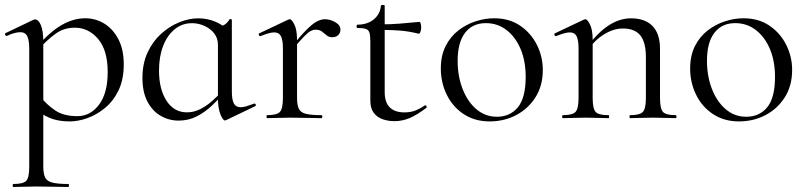

<svg xmlns="http://www.w3.org/2000/svg" viewBox="-22 -472 3220 767"><path d="M31.6 275Q28.6 275 28.6 269Q28.6 263 31.6 263Q71.4 263 83.1 250Q94.8 237 94.8 194V-276.2Q94.8 -311.2 87 -327.3Q79.2 -343.4 58.8 -343.4Q49.2 -343.4 35.6 -339.9Q22 -336.4 5.6 -328.6Q1.6 -327.4 -1 -332.6Q-3.6 -337.8 0 -339.6L110.8 -392.6Q114.4 -394.4 118.2 -394.4Q131.6 -394.4 141.3 -371.6Q151 -348.8 151 -304.6V194Q151 222 158.3 237Q165.6 252 187.4 257.5Q209.2 263 251.2 263Q253.4 263 253.4 269Q253.4 275 251.2 275Q224.8 275 192.2 274Q159.6 273 123.8 273Q98.2 273 73.7 274Q49.2 275 31.6 275ZM257 13Q218.8 13 189.7 3.8Q160.6 -5.4 125 -30.4L139.2 -85.4Q166.8 -52 199.9 -30Q233 -8 287.2 -8Q339 -8 373.6 -53.8Q408.2 -99.6 408.2 -184Q408.2 -271.2 370 -316.3Q331.8 -361.4 277 -361.4Q232.8 -361.4 199.4 -336.8Q166 -312.2 134.4 -277.6L126 -285.6Q177 -344.6 223.9 -371.8Q270.8 -399 319 -399Q360.2 -399 395 -377.5Q429.8 -356 451.1 -315Q472.4 -274 472.4 -215Q472.4 -154.2 451.5 -111Q430.6 -67.8 397.2 -40.5Q363.8 -13.2 326.9 -0.1Q290 13 257 13Z M691.4 9.8Q653 9.8 619.7 -9.5Q586.4 -28.8 566.7 -66.7Q547 -104.6 547 -160.8Q547 -217.6 567.3 -261.8Q587.6 -306 621.1 -336.5Q654.6 -367 693.9 -382.9Q733.2 -398.8 770.2 -398.8Q805.8 -398.8 837.6 -385.7Q869.4 -372.6 888.8 -349.6L848.6 -293.6Q848.6 -319.6 833.5 -338.8Q818.4 -358 794.5 -368.7Q770.6 -379.4 745 -379.4Q705.4 -379.4 675.8 -355.1Q646.2 -330.8 629.7 -288.4Q613.2 -246 613.2 -190Q613.2 -115.8 643.2 -69.5Q673.2 -23.2 724.8 -23.2Q752.8 -23.2 778.1 -36.1Q803.4 -49 825.2 -68.3Q847 -87.6 864.8 -107.2L872.8 -100.2Q851 -75.2 824.2 -49.8Q797.4 -24.4 764.4 -7.3Q731.4 9.8 691.4 9.8ZM876.4 9.2Q868.8 9.2 858.7 -15Q848.6 -39.2 848.6 -80.4V-360.6Q865.4 -367.6 875.6 -373.8Q885.8 -380 895 -394.8Q896.2 -396.8 900.2 -395.7Q904.2 -394.6 904.2 -392.4V-106.6Q904.2 -73.2 912.4 -58.4Q920.6 -43.6 939.4 -43.6Q949.6 -43.6 962.1 -47.4Q974.6 -51.2 992.4 -57.8Q997.2 -59.8 999.4 -54.7Q1001.6 -49.6 997 -47.6L880.6 8.2Q878.6 9.2 876.4 9.2Z M1144.4 -271 1139.6 -281.6Q1177 -327.4 1201.2 -351.8Q1225.4 -376.2 1242.8 -385.7Q1260.2 -395.2 1276 -395.2Q1297 -395.2 1317.5 -383.3Q1338 -371.4 1338 -353.6Q1338 -341.4 1329.5 -332.3Q1321 -323.2 1305.4 -323.2Q1291.6 -323.2 1282.7 -331Q1273.8 -338.8 1264.1 -346.1Q1254.4 -353.4 1237.6 -353.4Q1229 -353.4 1218.9 -348.1Q1208.8 -342.8 1191.7 -325.3Q1174.6 -307.8 1144.4 -271ZM1045.6 0Q1042.6 0 1042.6 -6Q1042.6 -12 1045.6 -12Q1084.6 -12 1096.4 -25.3Q1108.2 -38.6 1108.2 -81V-278.6Q1108.2 -312 1100.4 -327.3Q1092.6 -342.6 1073.2 -342.6Q1063.4 -342.6 1049.8 -338.7Q1036.2 -334.8 1018.8 -327.8Q1014.8 -326.6 1012.4 -331.8Q1010 -337 1013.6 -338.8L1130.2 -394Q1133 -395.2 1135.6 -395.2Q1143.4 -395.2 1154 -374Q1164.6 -352.8 1164.6 -312.6V-81Q1164.6 -52.6 1171.8 -37.5Q1179 -22.4 1200.1 -17.2Q1221.2 -12 1262.4 -12Q1265.6 -12 1265.6 -6Q1265.6 0 1262.4 0Q1237.8 0 1205.3 -1Q1172.8 -2 1136.8 -2Q1111.2 -2 1087.2 -1Q1063.2 0 1045.6 0Z M1553 12Q1529 12 1506.9 4.4Q1484.8 -3.2 1471.1 -21.2Q1457.4 -39.2 1457.4 -70.4V-305.2Q1457.4 -329.4 1454 -341Q1450.6 -352.6 1439.6 -356.4Q1428.6 -360.2 1405.6 -360.2Q1402.4 -360.2 1402.4 -366.8Q1402.4 -373.4 1405.6 -373.4Q1446.2 -373.8 1471.4 -394.7Q1496.6 -415.6 1499.8 -449.2Q1500.2 -452.4 1507.5 -452.4Q1514.8 -452.4 1514.8 -449.2V-104.2Q1514.8 -62.6 1535.3 -42.8Q1555.8 -23 1593.8 -23Q1620 -23 1640.5 -31.7Q1661 -40.4 1674.2 -50.6Q1678 -52.8 1681.3 -48.3Q1684.6 -43.8 1680.6 -40.8Q1643.6 -12.6 1614.3 -0.3Q1585 12 1553 12ZM1650.4 -337.4Q1611 -347.2 1574.9 -349.9Q1538.8 -352.6 1498.2 -352.6V-374.6Q1537.6 -374.6 1574.7 -377.6Q1611.8 -380.6 1653.6 -384.6Q1656.4 -384.6 1658.5 -377.9Q1660.6 -371.2 1660.6 -361.4Q1660.6 -353.8 1657.5 -345.1Q1654.4 -336.4 1650.4 -337.4Z M1934.4 13Q1874.6 13 1830.6 -16Q1786.6 -45 1762.8 -93.5Q1739 -142 1739 -198Q1739 -250 1758.2 -288Q1777.4 -326 1809.2 -350.5Q1841 -375 1878.4 -387Q1915.8 -399 1952.2 -399Q2013 -399 2056.5 -369Q2100 -339 2123.2 -292Q2146.4 -245 2146.4 -192.8Q2146.4 -129.4 2117.1 -83.3Q2087.8 -37.2 2039.8 -12.1Q1991.8 13 1934.4 13ZM1962.8 -5.6Q2015.6 -5.6 2046.8 -43.4Q2078 -81.2 2078 -165Q2078 -228.4 2057.5 -276.6Q2037 -324.8 2001.2 -352.2Q1965.4 -379.6 1919 -379.6Q1865.6 -379.6 1835.9 -341Q1806.2 -302.4 1806.2 -228.6Q1806.2 -167.8 1826 -116.7Q1845.8 -65.6 1881.2 -35.6Q1916.6 -5.6 1962.8 -5.6Z M2495.6 0Q2492.6 0 2492.6 -6Q2492.6 -12 2495.6 -12Q2534.6 -12 2546.4 -25.3Q2558.2 -38.6 2558.2 -81V-243.4Q2558.2 -303 2535.9 -330.6Q2513.6 -358.2 2466 -358.2Q2429.6 -358.2 2391.7 -335.2Q2353.8 -312.2 2326.8 -271.8L2322.6 -283.8Q2367.2 -343.4 2410.4 -371.1Q2453.6 -398.8 2499.2 -398.8Q2554.4 -398.8 2584.5 -368.2Q2614.6 -337.6 2614.6 -277V-81Q2614.6 -38.6 2626.1 -25.3Q2637.6 -12 2677.4 -12Q2680.4 -12 2680.4 -6Q2680.4 0 2677.4 0Q2659.8 0 2636.2 -1Q2612.6 -2 2586.8 -2Q2561.2 -2 2537.2 -1Q2513.2 0 2495.6 0ZM2226.6 0Q2223.6 0 2223.6 -6Q2223.6 -12 2226.6 -12Q2265.6 -12 2277.4 -25.3Q2289.2 -38.6 2289.2 -81V-278.6Q2289.2 -312 2281.4 -327.3Q2273.6 -342.6 2254.2 -342.6Q2244.4 -342.6 2230.8 -338.7Q2217.2 -334.8 2199.8 -327.8Q2195.8 -326.6 2193.4 -331.8Q2191 -337 2194.6 -338.8L2311.2 -394Q2314 -395.2 2316.6 -395.2Q2324.4 -395.2 2335 -374Q2345.6 -352.8 2345.6 -312.6V-81Q2345.6 -38.6 2357.1 -25.3Q2368.6 -12 2408.4 -12Q2411.4 -12 2411.4 -6Q2411.4 0 2408.4 0Q2390.8 0 2367.2 -1Q2343.6 -2 2317.8 -2Q2292.2 -2 2268.2 -1Q2244.2 0 2226.6 0Z M2930.4 13Q2870.6 13 2826.6 -16Q2782.6 -45 2758.8 -93.5Q2735 -142 2735 -198Q2735 -250 2754.2 -288Q2773.4 -326 2805.2 -350.5Q2837 -375 2874.4 -387Q2911.8 -399 2948.2 -399Q3009 -399 3052.5 -369Q3096 -339 3119.2 -292Q3142.4 -245 3142.4 -192.8Q3142.4 -129.4 3113.1 -83.3Q3083.8 -37.2 3035.8 -12.1Q2987.8 13 2930.4 13ZM2958.8 -5.6Q3011.6 -5.6 3042.8 -43.4Q3074 -81.2 3074 -165Q3074 -228.4 3053.5 -276.6Q3033 -324.8 2997.2 -352.2Q2961.4 -379.6 2915 -379.6Q2861.6 -379.6 2831.9 -341Q2802.2 -302.4 2802.2 -228.6Q2802.2 -167.8 2822 -116.7Q2841.8 -65.6 2877.2 -35.6Q2912.6 -5.6 2958.8 -5.6Z"/></svg>

Font: Cormorant Infant Light
Style: Regular
Weight: 300
Designer: Christian Thalmann (Catharsis Fonts)
Foundry: Catharsis Fonts
Version: Version 4.001